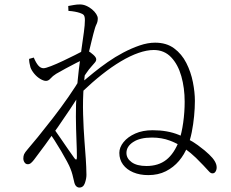

<svg xmlns="http://www.w3.org/2000/svg" viewBox="-20 -798 1040 864"><path d="M351 -386 354 -432Q374 -449 402.5 -472Q431 -495 464.5 -518.5Q498 -542 535 -561.5Q572 -581 608.5 -593.5Q645 -606 678 -606Q729 -606 763.5 -580.5Q798 -555 818.5 -514.5Q839 -474 848 -428.5Q857 -383 857 -344Q857 -312 853.5 -275.5Q850 -239 843 -203.5Q836 -168 824 -139Q810 -103 785.5 -74Q761 -45 726.5 -27.5Q692 -10 647 -10Q609 -10 579.5 -22.5Q550 -35 533.5 -57.5Q517 -80 517 -110Q517 -135 536 -158.5Q555 -182 588.5 -197Q622 -212 667 -212Q734 -212 785 -191Q836 -170 870.5 -144.5Q905 -119 921 -103Q938 -87 946.5 -72.5Q955 -58 955 -45Q955 -34 950 -26Q945 -18 937 -18Q929 -17 920.5 -26.5Q912 -36 895 -54Q883 -67 861.5 -88Q840 -109 811 -130Q782 -151 745 -165Q708 -179 664 -179Q610 -179 579.5 -159Q549 -139 549 -110Q549 -85 572.5 -68Q596 -51 639 -51Q693 -51 728.5 -79Q764 -107 786 -165Q798 -200 804.5 -247Q811 -294 811 -340Q811 -402 796 -455Q781 -508 750 -540.5Q719 -573 672 -573Q641 -573 603.5 -560Q566 -547 524 -522Q482 -497 438.5 -462.5Q395 -428 351 -386ZM233 -466Q217 -456 207.5 -445Q198 -434 187 -434Q176 -434 161 -443Q146 -452 134 -466.5Q122 -481 117 -495Q114 -506 112.5 -515Q111 -524 111 -533L132 -539Q142 -515 152.5 -503Q163 -491 176 -491Q185 -491 209.5 -500.5Q234 -510 263.5 -524Q293 -538 317 -550Q341 -562 348 -566Q357 -571 361.5 -572.5Q366 -574 375 -570Q387 -563 400 -551.5Q413 -540 413 -531Q413 -523 406 -515.5Q399 -508 390 -497Q380 -486 369.5 -470.5Q359 -455 347 -438L351 -495Q356 -503 361 -513.5Q366 -524 370 -537Q347 -527 322.5 -514.5Q298 -502 275 -489.5Q252 -477 233 -466ZM346 -452 341 -378Q322 -347 295.5 -307Q269 -267 240 -225.5Q211 -184 183 -146Q155 -108 133 -79Q126 -70 119.5 -64.5Q113 -59 105 -59Q96 -59 90.5 -67Q85 -75 85 -85Q85 -96 88.5 -104Q92 -112 105 -127Q120 -144 150.5 -181.5Q181 -219 217.5 -266Q254 -313 288 -362Q322 -411 346 -452ZM197 -209 214 -231Q231 -207 251 -178Q271 -149 288.5 -123.5Q306 -98 315 -86Q326 -72 326 -91Q326 -122 324 -169.5Q322 -217 321.5 -272.5Q321 -328 325 -381Q329 -437 335 -487Q341 -537 347 -579Q353 -621 357.5 -653.5Q362 -686 362 -707Q362 -724 357 -730Q352 -736 339 -740Q330 -743 317 -745.5Q304 -748 288 -749L287 -771Q298 -773 312 -775.5Q326 -778 340 -778Q354 -778 368 -772Q382 -766 394 -756Q406 -746 413 -735Q420 -724 420 -715Q420 -700 414 -688.5Q408 -677 400 -645Q397 -633 391.5 -611Q386 -589 379 -559Q372 -529 366 -492Q360 -455 357 -414Q352 -348 354 -282.5Q356 -217 360 -165Q364 -113 366 -84Q367 -69 368 -47.5Q369 -26 369 -11Q369 6 362 26Q355 46 337 46Q329 46 322.5 39.5Q316 33 313 17Q309 0 306 -12Q303 -24 297 -39Q293 -50 281.5 -71.5Q270 -93 255 -118.5Q240 -144 224.5 -168Q209 -192 197 -209Z"/></svg>

Font: Noto Serif SC
Style: Regular
Weight: 200
Designer: Ryoko NISHIZUKA 西塚涼子 (kana & ideographs); Frank Grießhammer (Latin, Greek & Cyrillic); Wenlong ZHANG 张文龙 (bopomofo); San
Foundry: Adobe
Version: Version 2.001;hotconv 1.1.0;makeotfexe 2.6.0